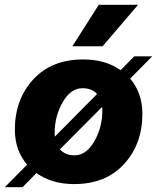

<svg xmlns="http://www.w3.org/2000/svg" viewBox="-28 -758 655 801"><path d="M548 -738 400 -565H274L384 -738ZM607 -523 515 -430Q566 -370 566 -283Q566 -157 489.5 -73.5Q413 10 281 10Q189 10 124 -36L66 23H-8L85 -71Q34 -131 34 -217Q34 -343 110.5 -426.5Q187 -510 319 -510Q413 -510 475 -465L532 -523ZM200 -203Q200 -193 201 -188L377 -366Q355 -390 316 -390Q267 -390 233.5 -331.5Q200 -273 200 -203ZM399 -297Q399 -307 398 -312L222 -135Q244 -110 283 -110Q332 -110 365.5 -168.5Q399 -227 399 -297Z"/></svg>

Font: Elaine Sans
Style: Bold Italic
Weight: 700
Italic angle: -13°
Designer: Wei Huang
Foundry: Wei Huang
Version: Version 2.001;December 24, 2019;FontCreator 12.0.0.2547 64-b